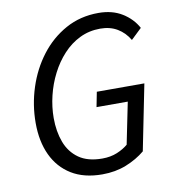

<svg xmlns="http://www.w3.org/2000/svg" viewBox="-78 -737 743 818"><g transform="rotate(-10 294.0 -328.0)"><path d="M299.8 12Q220.7 12 166.7 -21.1Q112.8 -54.3 85 -113.6Q57.3 -172.8 57.3 -252.6Q57.3 -330.8 81.3 -405Q105.3 -479.3 150.5 -538.6Q195.7 -597.9 259.3 -633.1Q322.8 -668.3 401.9 -668.3Q461.3 -668.3 503.9 -642Q546.6 -615.6 568.9 -574.3L522.6 -530.1Q502.9 -563.6 471.6 -582.3Q440.3 -601.1 397.7 -601.1Q349.4 -601.1 308.9 -581.3Q268.4 -561.6 236.6 -527.1Q204.7 -492.6 182.4 -448.7Q160 -404.9 148.3 -356.3Q136.6 -307.8 136.6 -260.1Q136.6 -201.7 154 -155.3Q171.4 -108.8 209.9 -81.6Q248.3 -54.5 311.3 -54.5Q346.8 -54.5 375.3 -66.2Q403.7 -78 423 -94.5L459.6 -274.5H324.4L337 -338.8H542.7L485.8 -54.7Q450.7 -25.5 403.6 -6.7Q356.5 12 299.8 12Z"/></g></svg>

Font: Source Sans Variable
Style: Italic
Weight: 200
Italic angle: -11°
Designer: Paul D. Hunt
Foundry: Adobe Systems Incorporated
Version: Version 3.006;hotconv 1.0.111;makeotfexe 2.5.65597